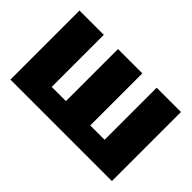

<svg xmlns="http://www.w3.org/2000/svg" viewBox="-88 -771 1022 1022"><g transform="rotate(45 422.5 -260.0)"><path d="M39 0V-520H222V-128H329V-520H512V-128H620V-520H803V0Z"/></g></svg>

Font: Murecho ExtraBold
Style: Regular
Weight: 800
Designer: Neil Summerour
Foundry: Positype
Version: Version 1.010; ttfautohint (v1.8.3)